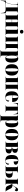

<svg xmlns="http://www.w3.org/2000/svg" viewBox="3632 -4444 1037 8340"><g transform="rotate(90 4150.0 -274.5)"><path d="M8 210H18L22 153C29 37 66 0 178 0H385C497 0 535 37 541 154L543 210H553V-10H526C482 -10 472 -28 472 -80V-452C472 -508 485 -526 520 -526H539V-536H87V-527H117C155 -527 179 -514 179 -442C179 -381 168 -301 151 -224C133 -146 108 -69 81 -10H8ZM93 -10C158 -159 189 -334 198 -526H301V-10Z M589 0H871V-10H867C838 -10 826 -22 826 -75V-270H948V-75C948 -22 937 -10 907 -10H904V0H1187V-10H1177C1143 -10 1121 -27 1121 -75V-461C1121 -512 1143 -526 1177 -526H1187V-536H904V-526H907C937 -526 948 -513 948 -462V-280H826V-461C826 -512 836 -526 866 -526H871V-536H589V-526H599C632 -526 653 -513 653 -462V-75C653 -22 633 -10 599 -10H589Z M1357 -623C1401 -623 1439 -648 1439 -698C1439 -750 1401 -773 1357 -773C1311 -773 1277 -750 1277 -698C1277 -648 1311 -623 1357 -623ZM1210 0H1513V-10H1503C1470 -10 1447 -26 1447 -81V-536H1203V-526H1220C1251 -526 1276 -510 1276 -459V-83C1276 -27 1253 -10 1220 -10H1210Z M1543 0H1825V-10H1821C1792 -10 1780 -22 1780 -75V-526H1894V-75C1894 -22 1882 -10 1852 -10H1849V0H2132V-10H2122C2089 -10 2066 -27 2066 -75V-461C2066 -512 2089 -526 2122 -526H2132V-536H1543V-526H1553C1586 -526 1607 -513 1607 -462V-75C1607 -22 1587 -10 1553 -10H1543Z M2152 224H2480V214H2457C2419 214 2394 199 2394 138V29C2394 -17 2394 -62 2392 -108H2394C2412 -28 2441 10 2520 10C2635 10 2698 -78 2698 -268C2698 -458 2635 -548 2524 -548C2449 -548 2409 -513 2394 -431H2392V-536H2169V-526H2171C2195 -526 2221 -516 2221 -464V138C2221 199 2196 214 2157 214H2152ZM2466 -16C2422 -16 2393 -103 2393 -267C2393 -425 2415 -516 2463 -516C2508 -516 2525 -447 2525 -267C2525 -84 2509 -16 2466 -16Z M3015 10C3178 10 3263 -82 3263 -270C3263 -458 3170 -550 3018 -550C2855 -550 2770 -458 2770 -270C2770 -82 2863 10 3015 10ZM3017 0C2963 0 2946 -58 2946 -270C2946 -482 2963 -540 3016 -540C3071 -540 3088 -482 3088 -270C3088 -58 3071 0 3017 0Z M3311 0H3593V-10H3589C3560 -10 3548 -22 3548 -75V-526H3662V-75C3662 -22 3650 -10 3620 -10H3617V0H3900V-10H3890C3857 -10 3834 -27 3834 -75V-461C3834 -512 3857 -526 3890 -526H3900V-536H3311V-526H3321C3354 -526 3375 -513 3375 -462V-75C3375 -22 3355 -10 3321 -10H3311Z M4196 10C4330 10 4391 -50 4391 -110C4391 -137 4374 -154 4350 -160C4343 -41 4304 -4 4241 -4C4155 -4 4120 -77 4120 -285H4408V-308C4408 -467 4323 -550 4184 -550C4034 -550 3948 -453 3948 -265C3948 -91 4029 10 4196 10ZM4239 -295H4120C4120 -488 4139 -540 4183 -540C4227 -540 4239 -488 4239 -295Z M4545 0H4853V-10H4839C4800 -10 4785 -27 4785 -77V-526H4802C4890 -526 4922 -492 4933 -384L4937 -344H4947L4940 -536H4457L4450 -344H4460L4464 -384C4475 -492 4507 -526 4596 -526H4613V-77C4613 -27 4596 -10 4555 -10H4545Z M4964 224H5292V214H5269C5231 214 5206 199 5206 138V29C5206 -17 5206 -62 5204 -108H5206C5224 -28 5253 10 5332 10C5447 10 5510 -78 5510 -268C5510 -458 5447 -548 5336 -548C5261 -548 5221 -513 5206 -431H5204V-536H4981V-526H4983C5007 -526 5033 -516 5033 -464V138C5033 199 5008 214 4969 214H4964ZM5278 -16C5234 -16 5205 -103 5205 -267C5205 -425 5227 -516 5275 -516C5320 -516 5337 -447 5337 -267C5337 -84 5321 -16 5278 -16Z M5827 10C5990 10 6075 -82 6075 -270C6075 -458 5982 -550 5830 -550C5667 -550 5582 -458 5582 -270C5582 -82 5675 10 5827 10ZM5829 0C5775 0 5758 -58 5758 -270C5758 -482 5775 -540 5828 -540C5883 -540 5900 -482 5900 -270C5900 -58 5883 0 5829 0Z M6123 0H6450C6588 0 6647 -58 6647 -146C6647 -235 6573 -272 6446 -277V-279C6570 -288 6621 -330 6621 -408C6621 -491 6563 -536 6426 -536H6123V-526H6132C6164 -526 6188 -510 6188 -459V-75C6188 -20 6166 -10 6132 -10H6123ZM6386 -280H6360V-526H6390C6435 -526 6453 -490 6453 -404C6453 -316 6433 -280 6386 -280ZM6389 -10H6360V-270H6390C6445 -270 6467 -236 6467 -151C6467 -51 6445 -10 6389 -10Z M6946 10C7091 10 7133 -56 7133 -102C7133 -129 7120 -152 7094 -157C7083 -40 7039 -2 6985 -2C6910 -2 6887 -66 6887 -267C6887 -481 6899 -540 6944 -540C6981 -540 6994 -501 6994 -350C7117 -350 7135 -405 7135 -440C7135 -501 7083 -550 6949 -550C6810 -550 6713 -483 6713 -266C6713 -58 6806 10 6946 10Z M7178 0H7491C7633 0 7702 -65 7702 -159C7702 -284 7608 -308 7500 -308H7416V-461C7416 -503 7431 -526 7479 -526H7490V-536H7178V-526H7186C7230 -526 7243 -504 7243 -454V-73C7243 -30 7232 -10 7186 -10H7178ZM7446 -10H7416V-298H7444C7495 -298 7525 -261 7525 -164C7525 -54 7499 -10 7446 -10Z M7723 0H8007V-10H8002C7969 -10 7958 -27 7958 -75V-275C7976 -275 7984 -263 8014 -190L8052 -95C8086 -9 8148 0 8255 0H8300V-10H8298C8279 -10 8266 -25 8219 -120L8173 -214C8142 -278 8101 -296 8025 -296C8051 -319 8065 -341 8084 -373C8111 -421 8137 -444 8170 -444C8199 -444 8222 -427 8226 -398C8256 -401 8286 -426 8286 -473C8286 -510 8267 -542 8218 -542C8174 -542 8148 -518 8104 -435C8075 -379 8054 -339 8030 -315C8011 -296 7990 -286 7958 -285V-460C7958 -511 7969 -526 8002 -526H8007V-536H7723V-526H7730C7770 -526 7785 -510 7785 -462V-75C7785 -25 7770 -10 7729 -10H7723Z"/></g></svg>

Font: Noto Serif Display Condensed Black
Style: Regular
Weight: 900
Width: 3
Designer: Monotype Design Team
Foundry: Monotype Imaging Inc.
Version: Version 2.009